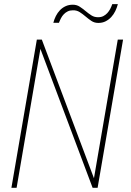

<svg xmlns="http://www.w3.org/2000/svg" viewBox="-20 -901 627 921"><path d="M448.2 0H424.3L173.8 -666.5L59.6 0H34.7L156.7 -710.9H180.7L430.7 -45.9L544.9 -710.9H570.3ZM545.4 -881.3Q541 -864.3 533.2 -848.1Q525.4 -832 513.7 -819.3Q502 -806.6 486.6 -798.8Q471.2 -791 451.7 -791Q432.6 -791 418.2 -800.8Q403.8 -810.5 390.4 -822Q377 -833.5 362.5 -842.8Q348.1 -852.1 329.6 -851.6Q315.4 -851.6 304.9 -846.4Q294.4 -841.3 286.4 -833Q278.3 -824.7 272.7 -814Q267.1 -803.2 262.7 -791.5H235.8Q240.2 -808.6 248 -824.2Q255.9 -839.8 267.6 -852.1Q279.3 -864.3 294.7 -871.3Q310.1 -878.4 329.1 -878.4Q348.1 -878.4 362.5 -868.9Q377 -859.4 390.6 -847.9Q404.3 -836.4 418.7 -827.1Q433.1 -817.9 451.7 -818.4Q465.3 -818.4 476.1 -824Q486.8 -829.6 494.9 -838.4Q502.9 -847.2 508.8 -858.4Q514.6 -869.6 518.6 -881.3Z"/></svg>

Font: Roboto Mono Thin
Style: Italic
Weight: 250
Designer: Google
Version: Version 2.000985; 2015; ttfautohint (v1.3)